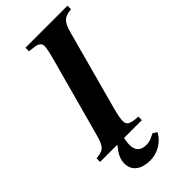

<svg xmlns="http://www.w3.org/2000/svg" viewBox="-294 -729 962 962"><g transform="rotate(-45 187.0 -248.0)"><path d="M90 0C59 39 48 62 48 92C48 145 90 173 151 173C202 173 252 145 277 98L255 84C250 86 249 87 241 91C221 101 209 104 193 104C155 104 132 87 132 42C132 31 134 19 138 0H264V-25C207 -28 193 -37 193 -65C193 -81 196 -101 210 -152L322 -564C339 -627 357 -639 406 -644V-669H108V-644L140 -640C167 -637 182 -627 182 -607C182 -595 176 -565 168 -536L51 -107C32 -36 17 -31 -32 -25V0Z"/></g></svg>

Font: XITS
Style: Bold Italic
Weight: 700
Italic angle: -16.33°
Designer: MicroPress Inc., with final additions and corrections provided by Coen Hoffman, Elsevier (retired)
Version: Version 1.302